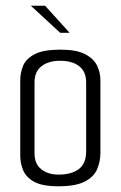

<svg xmlns="http://www.w3.org/2000/svg" viewBox="-20 -649 423 673"><path d="M185 4Q128 4 99.5 -12Q71 -28 61 -52.5Q51 -77 51 -103V-368Q51 -394 61 -418.5Q71 -443 101.5 -459Q132 -475 192 -475Q248 -475 278.5 -459Q309 -443 320.5 -418.5Q332 -394 332 -368V-115Q332 -83 320.5 -56Q309 -29 277 -12.5Q245 4 185 4ZM185 -37Q231 -37 256.5 -56.5Q282 -76 282 -119V-360Q282 -398 257.5 -417Q233 -436 191 -436Q150 -436 125.5 -417Q101 -398 101 -360V-112Q101 -74 125 -55.5Q149 -37 185 -37ZM191 -534 88 -629H138L224 -534Z"/></svg>

Font: Smooch Sans
Style: Regular
Weight: 400
Designer: Robert E. Leuschke
Foundry: Robert E. Leuschke
Version: Version 1.010; ttfautohint (v1.8.3)